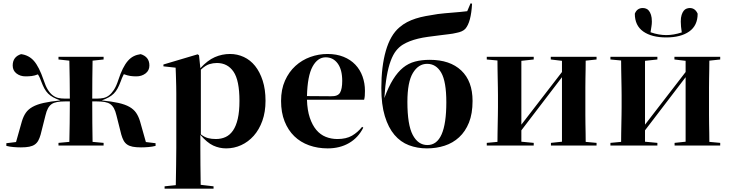

<svg xmlns="http://www.w3.org/2000/svg" viewBox="-20 -879 4371 1149"><path d="M853 -29 911 -22V-6Q892 -1 868.5 1Q845 3 824 3Q794 3 774 -1Q754 -5 741 -14Q728 -23 720 -37.5Q712 -52 706 -73L677 -188Q671 -214 662 -230.5Q653 -247 640 -256Q627 -265 607.5 -268.5Q588 -272 561 -272H532Q532 -206 532.5 -142.5Q533 -79 534 -30L600 -24V-8H330V-24L395 -30Q396 -79 397 -142.5Q398 -206 398 -272H368Q341 -272 321.5 -268.5Q302 -265 289 -256Q276 -247 267 -230.5Q258 -214 252 -188L223 -73Q217 -52 209 -37.5Q201 -23 188 -14Q175 -5 155 -1Q135 3 105 3Q84 3 60.5 1Q37 -1 18 -6V-22L76 -29L111 -153Q120 -183 134.5 -204Q149 -225 175 -239.5Q201 -254 241 -263Q281 -272 341 -278Q316 -287 298.5 -296.5Q281 -306 268 -319Q255 -332 245.5 -349.5Q236 -367 227 -391Q223 -402 219 -411.5Q215 -421 207 -434Q187 -426 169.5 -424Q152 -422 133 -422Q101 -422 78.5 -439.5Q56 -457 56 -487Q56 -539 106 -555Q153 -549 183.5 -514Q214 -479 241 -400Q253 -363 267 -341Q281 -319 297 -307.5Q313 -296 330 -292.5Q347 -289 367 -289H398Q398 -347 397 -407.5Q396 -468 395 -516L330 -523V-539H600V-523L534 -516Q533 -468 532.5 -407.5Q532 -347 532 -289H562Q581 -289 598.5 -292.5Q616 -296 631.5 -307.5Q647 -319 661.5 -341Q676 -363 688 -400Q701 -440 715 -468Q729 -496 745 -514.5Q761 -533 780 -542.5Q799 -552 822 -555Q874 -539 874 -487Q874 -457 851 -439.5Q828 -422 796 -422Q776 -422 759.5 -424.5Q743 -427 721 -435Q714 -422 710 -412Q706 -402 702 -391Q693 -367 683.5 -349.5Q674 -332 661 -319Q648 -306 630.5 -296.5Q613 -287 589 -278Q649 -272 689 -263Q729 -254 754.5 -239.5Q780 -225 794.5 -204Q809 -183 818 -153Z M1171 -548 1179 -471Q1222 -518 1265.5 -537Q1309 -556 1357 -556Q1400 -556 1439 -538Q1478 -520 1506.5 -484.5Q1535 -449 1552 -396.5Q1569 -344 1569 -276Q1569 -209 1550 -156Q1531 -103 1498.5 -66.5Q1466 -30 1423.5 -10.5Q1381 9 1333 9Q1293 9 1256 -8Q1219 -25 1179 -72V6Q1179 51 1179.5 107Q1180 163 1181 227L1258 236V250H965V236L1032 229Q1033 164 1034 108Q1035 52 1035 6V-320Q1035 -344 1034.5 -363.5Q1034 -383 1033.5 -400.5Q1033 -418 1032.5 -435.5Q1032 -453 1031 -474L958 -482V-493L1163 -554ZM1278 -502Q1255 -502 1232.5 -495Q1210 -488 1182 -462V-75Q1204 -58 1225 -52.5Q1246 -47 1272 -47Q1304 -47 1330 -59Q1356 -71 1374.5 -98Q1393 -125 1403 -168.5Q1413 -212 1413 -275Q1413 -398 1377.5 -450Q1342 -502 1278 -502Z M1999 -47Q2052 -47 2086.5 -67Q2121 -87 2147 -120L2154 -115Q2124 -55 2069 -23Q2014 9 1941 9Q1881 9 1829.5 -9.5Q1778 -28 1741 -64Q1704 -100 1683 -153Q1662 -206 1662 -275Q1662 -344 1685.5 -396.5Q1709 -449 1748 -484.5Q1787 -520 1837 -538Q1887 -556 1940 -556Q1994 -556 2036 -539Q2078 -522 2106.5 -492Q2135 -462 2149.5 -421.5Q2164 -381 2164 -335Q2164 -318 2163 -305.5Q2162 -293 2159 -282H1817Q1819 -219 1834 -174.5Q1849 -130 1873 -101.5Q1897 -73 1929.5 -60Q1962 -47 1999 -47ZM1929 -536Q1881 -536 1850.5 -480.5Q1820 -425 1817 -304L1961 -303Q2002 -302 2015 -324.5Q2028 -347 2028 -395Q2028 -462 2001 -499Q1974 -536 1929 -536Z M2796 -859 2805 -857Q2799 -746 2765 -707Q2749 -689 2710 -682Q2690 -677 2666.5 -674.5Q2643 -672 2614 -668Q2573 -663 2540.5 -658.5Q2508 -654 2481.5 -647.5Q2455 -641 2433 -632.5Q2411 -624 2391 -612Q2368 -598 2350 -575Q2332 -552 2318 -514.5Q2304 -477 2294.5 -422.5Q2285 -368 2280 -292Q2305 -360 2332.5 -404Q2360 -448 2392 -474Q2424 -500 2463.5 -510.5Q2503 -521 2552 -521Q2673 -521 2740.5 -457Q2808 -393 2808 -275Q2808 -199 2786.5 -145.5Q2765 -92 2727.5 -57.5Q2690 -23 2640.5 -7Q2591 9 2535 9Q2477 9 2427 -10Q2377 -29 2340.5 -72Q2304 -115 2283 -184Q2262 -253 2262 -352Q2262 -481 2289 -575Q2316 -669 2370 -715Q2392 -734 2416 -746.5Q2440 -759 2468 -768Q2496 -777 2528.5 -783Q2561 -789 2600 -795Q2641 -800 2688 -803.5Q2735 -807 2776 -812ZM2418 -269Q2418 -132 2450 -71.5Q2482 -11 2538 -11Q2651 -11 2651 -267Q2651 -391 2620.5 -444Q2590 -497 2536 -497Q2484 -497 2451 -442.5Q2418 -388 2418 -269Z M3550 -523 3485 -516Q3485 -492 3484.5 -464Q3484 -436 3483.5 -408.5Q3483 -381 3483 -355Q3483 -329 3483 -308V-238Q3483 -217 3483 -191Q3483 -165 3483.5 -137.5Q3484 -110 3484.5 -82Q3485 -54 3485 -30L3550 -24V-8H3277V-24L3343 -31V-417L3100 -99V-31L3174 -24V-8H2893V-24L2957 -30Q2957 -54 2957.5 -82Q2958 -110 2958.5 -137.5Q2959 -165 2959.5 -191Q2960 -217 2960 -238V-308Q2960 -329 2959.5 -355Q2959 -381 2958.5 -408.5Q2958 -436 2957.5 -464Q2957 -492 2957 -517L2893 -523V-539H3174V-523L3100 -515V-133L3343 -448V-515L3276 -523V-539H3550Z M4290 -523 4225 -516Q4225 -492 4224.5 -464Q4224 -436 4223.5 -408.5Q4223 -381 4223 -355Q4223 -329 4223 -308V-238Q4223 -217 4223 -191Q4223 -165 4223.5 -137.5Q4224 -110 4224.5 -82Q4225 -54 4225 -30L4290 -24V-8H4017V-24L4083 -31V-417L3840 -99V-31L3914 -24V-8H3633V-24L3697 -30Q3697 -54 3697.5 -82Q3698 -110 3698.5 -137.5Q3699 -165 3699.5 -191Q3700 -217 3700 -238V-308Q3700 -329 3699.5 -355Q3699 -381 3698.5 -408.5Q3698 -436 3697.5 -464Q3697 -492 3697 -517L3633 -523V-539H3914V-523L3840 -515V-133L4083 -448V-515L4016 -523V-539H4290ZM4155 -797Q4155 -726 4104.5 -690.5Q4054 -655 3967 -655Q3880 -655 3829.5 -690.5Q3779 -726 3779 -797Q3792 -831 3827 -831Q3836 -831 3846 -827.5Q3856 -824 3863.5 -814.5Q3871 -805 3876 -789.5Q3881 -774 3881 -750Q3881 -735 3878.5 -720.5Q3876 -706 3873 -686Q3899 -677 3922.5 -673Q3946 -669 3967 -669Q4011 -669 4060 -685Q4057 -705 4055.5 -720Q4054 -735 4054 -750Q4054 -774 4059 -789.5Q4064 -805 4071.5 -814.5Q4079 -824 4089 -827.5Q4099 -831 4108 -831Q4140 -831 4155 -797Z"/></svg>

Font: XinYuGongZhangJiaSongA
Style: Regular
Weight: 900
Designer: XinYuGong
Foundry: Adobe Systems Incorporated
Version: Version 1.00